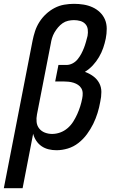

<svg xmlns="http://www.w3.org/2000/svg" viewBox="-51 -772 621 1002"><path d="M-31 210 119 -560Q124 -585 132 -609.5Q140 -634 154.5 -657Q169 -680 189.5 -699Q210 -718 234 -730.5Q258 -743 284 -747.5Q310 -752 335 -752Q361 -752 385.5 -748Q410 -744 432 -734Q454 -724 471 -707.5Q488 -691 497 -669.5Q506 -648 506 -622Q506 -596 501 -571Q496 -546 487.5 -521.5Q479 -497 465.5 -474Q452 -451 433.5 -431Q415 -411 392 -397Q415 -389 435 -374.5Q455 -360 466.5 -339Q478 -318 478 -292Q478 -266 472 -240Q467 -211 458 -182Q449 -153 435.5 -125.5Q422 -98 403 -72Q384 -46 358.5 -26Q333 -6 303 3Q273 12 244 12Q222 12 202 7Q182 2 166 -9Q150 -20 138.5 -37Q127 -54 122 -74L67 210ZM221 -73Q242 -73 263 -80.5Q284 -88 301.5 -103Q319 -118 331 -137Q343 -156 352 -176Q361 -196 367.5 -216.5Q374 -237 378 -258Q381 -272 380.5 -286Q380 -300 373.5 -311Q367 -322 356.5 -329Q346 -336 333.5 -340Q321 -344 307 -345.5Q293 -347 279 -347H237L254 -433H296Q312 -433 327.5 -441Q343 -449 354 -462.5Q365 -476 373 -491Q381 -506 387 -521.5Q393 -537 397.5 -553Q402 -569 406 -585Q409 -602 407 -618.5Q405 -635 394.5 -646.5Q384 -658 368 -662.5Q352 -667 335 -667Q320 -667 304.5 -663.5Q289 -660 276 -651Q263 -642 252 -629Q241 -616 233 -602Q225 -588 220.5 -573Q216 -558 214 -544L142 -175Q138 -155 140 -135.5Q142 -116 153.5 -101.5Q165 -87 183 -80Q201 -73 221 -73Z"/></svg>

Font: Lode Dark
Style: Bold Italic
Weight: 700
Italic angle: -11°
Monospace: yes
Designer: Belleve Invis
Foundry: Belleve Invis
Version: Version 29.2.0; ttfautohint (v1.8.3)